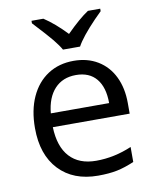

<svg xmlns="http://www.w3.org/2000/svg" viewBox="-86 -832 734 908"><g transform="rotate(-10 280.5 -378.0)"><path d="M215 -657Q240 -626 251 -606H333Q356 -649 425 -721L458 -754V-766H399Q356 -738 292 -674Q237 -732 185 -766H128V-754Q194 -683 215 -657ZM486 -25V-97Q402 -61 315 -61Q233 -61 188 -110Q143 -159 140 -253H509V-304Q509 -376 482.5 -430.5Q456 -485 406.5 -515Q357 -545 291 -545Q220 -545 167 -510.5Q114 -476 85 -412.5Q56 -349 56 -263Q56 -135 124.5 -62.5Q193 10 312 10Q365 10 403.5 2Q442 -6 486 -25ZM422 -319H142Q149 -394 187.5 -435.5Q226 -477 290 -477Q354 -477 388 -436Q422 -395 422 -319Z"/></g></svg>

Font: OpenSansMMV
Style: Regular
Weight: 400
Designer: Steve Matteson
Foundry: Ascender Corporation
Version: Version 4.000